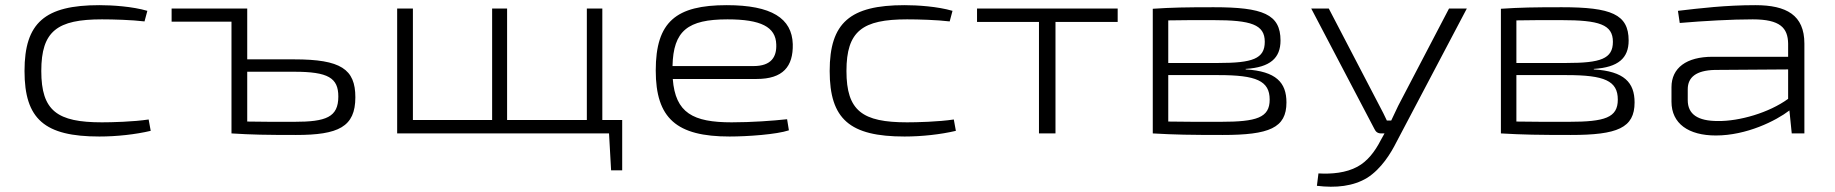

<svg xmlns="http://www.w3.org/2000/svg" viewBox="-20 -517 7111 744"><path d="M365 -497C154 -497 75 -429 75 -242C75 -55 153 12 365 12C432 12 505 4 564 -10L556 -54C497 -45 412 -43 375 -43C202 -43 140 -87 140 -242C140 -397 202 -442 375 -442C418 -442 491 -440 540 -434L551 -475C493 -492 415 -497 365 -497Z M938 -287V-484H645V-433H877V0C956 5 1010 6 1127 6C1291 6 1357 -25 1357 -140C1357 -249 1301 -287 1120 -287ZM1120 -45C1044 -45 980 -45 938 -46V-239H1120C1252 -239 1291 -215 1291 -143C1291 -63 1244 -45 1120 -45Z M2391 -52H2314V-484H2254V-52H1945V-484H1887V-52H1580V-484H1519V0H2340L2348 143H2391Z M2815 -43C2666 -43 2597 -79 2587 -211H2912C3014 -211 3054 -259 3052 -346C3049 -446 2970 -497 2796 -497C2600 -497 2521 -433 2521 -244C2521 -58 2602 12 2807 12C2877 12 2989 4 3037 -12L3030 -55C2975 -49 2893 -43 2815 -43ZM2799 -442C2928 -442 2986 -413 2988 -345C2990 -297 2969 -261 2900 -261H2586C2589 -398 2645 -442 2799 -442Z M3485 -497C3274 -497 3195 -429 3195 -242C3195 -55 3273 12 3485 12C3552 12 3625 4 3684 -10L3676 -54C3617 -45 3532 -43 3495 -43C3322 -43 3260 -87 3260 -242C3260 -397 3322 -442 3495 -442C3538 -442 3611 -440 3660 -434L3671 -475C3613 -492 3535 -497 3485 -497Z M4311 -432V-484H3766V-432H4006V0H4070V-432Z M4807 -250C4902 -256 4942 -292 4942 -360C4942 -462 4874 -489 4683 -489C4575 -489 4521 -488 4447 -483V0C4532 5 4593 6 4718 6C4898 6 4965 -21 4965 -120C4965 -197 4925 -241 4807 -248ZM4881 -355C4881 -289 4833 -273 4702 -273H4507V-438C4549 -439 4608 -439 4681 -439C4828 -439 4881 -422 4881 -355ZM4710 -45C4625 -45 4553 -45 4507 -46V-226H4702C4848 -226 4900 -204 4900 -131C4900 -61 4850 -45 4710 -45Z M5664 -484H5595L5398 -107C5390 -90 5380 -69 5371 -50H5354C5345 -69 5336 -88 5326 -106L5129 -484H5061L5306 -17C5311 -6 5319 0 5332 0H5345L5330 27C5308 70 5279 108 5240 129C5196 153 5140 158 5089 155L5083 203C5156 212 5224 205 5278 172C5333 137 5370 76 5391 34Z M6156 -250C6251 -256 6291 -292 6291 -360C6291 -462 6223 -489 6032 -489C5924 -489 5870 -488 5796 -483V0C5881 5 5942 6 6067 6C6247 6 6314 -21 6314 -120C6314 -197 6274 -241 6156 -248ZM6230 -355C6230 -289 6182 -273 6051 -273H5856V-438C5898 -439 5957 -439 6030 -439C6177 -439 6230 -422 6230 -355ZM6059 -45C5974 -45 5902 -45 5856 -46V-226H6051C6197 -226 6249 -204 6249 -131C6249 -61 6199 -45 6059 -45Z M6782 -497C6667 -497 6567 -485 6482 -475L6489 -428C6583 -436 6690 -442 6772 -442C6878 -442 6908 -409 6909 -348V-297H6616C6515 -297 6457 -254 6457 -179V-123C6457 -38 6523 8 6629 8C6748 8 6862 -49 6914 -89L6923 0H6972V-348C6972 -459 6902 -497 6782 -497ZM6637 -48C6559 -48 6520 -74 6520 -129V-171C6520 -218 6553 -244 6624 -246L6909 -248V-134C6835 -80 6720 -47 6637 -48Z"/></svg>

Font: Exo 2 Light Expanded
Style: Regular
Weight: 300
Width: 7
Designer: Natanael Gama
Version: Version 1.001;PS 001.001;hotconv 1.0.70;makeotf.lib2.5.58329